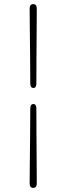

<svg xmlns="http://www.w3.org/2000/svg" viewBox="-20 -775 332 932"><path d="M156.5 -370Q156.5 -348 142.5 -348Q127 -348 127 -370Q127 -431.5 126.2 -499Q125.5 -566.5 124.8 -628Q124 -689.5 124 -733Q124 -755 141 -755Q158.5 -755 158.5 -733Q158.5 -689.5 158 -628Q157.5 -566.5 157 -499Q156.5 -431.5 156.5 -370ZM127 -248Q127 -270 142.5 -270Q156.5 -270 156.5 -248Q156.5 -186.5 157 -119Q157.5 -51.5 158 10Q158.5 71.5 158.5 115Q158.5 137 141 137Q124 137 124 115Q124 71.5 124.8 10Q125.5 -51.5 126.2 -119Q127 -186.5 127 -248Z"/></svg>

Font: Fraunces 72pt S100 Thin
Style: Regular
Weight: 100
Version: Version 1.000; ttfautohint (v1.8.3)